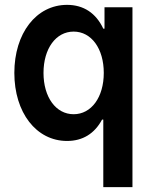

<svg xmlns="http://www.w3.org/2000/svg" viewBox="-20 -570 640 790"><path d="M410 -540V-452H405C375 -516 324 -550 256 -550C129 -550 39 -433 39 -270C39 -107 129 10 256 10C320 10 369 -20 400 -78H405V200H525V-540ZM283 -440C356 -440 407 -370 407 -270C407 -170 356 -100 283 -100C210 -100 159 -170 159 -270C159 -370 210 -440 283 -440Z"/></svg>

Font: CommitMono
Style: Bold
Weight: 700
Monospace: yes
Designer: Eigil Nikolajsen
Foundry: Eigil Nikolajsen
Version: Version 1.143